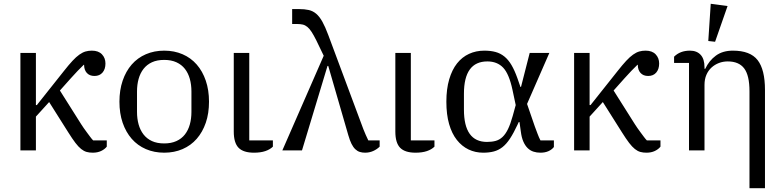

<svg xmlns="http://www.w3.org/2000/svg" viewBox="-20 -796 4150 1016"><path d="M88 -516H170V-240H175L318 -420Q344 -453 363.5 -474Q383 -495 400 -507Q417 -519 432.5 -523.5Q448 -528 466 -528Q501 -528 519.5 -508.5Q538 -489 538 -460Q538 -430 522.5 -412Q507 -394 480 -394Q454 -394 439.5 -410Q425 -426 425 -453H423Q409 -440 391 -421Q373 -402 355 -382L297 -317L410 -138Q415 -130 423 -118.5Q431 -107 440 -95Q449 -83 457.5 -71.5Q466 -60 473 -53H545V-20Q534 -6 515 3Q496 12 471 12Q453 12 438.5 8Q424 4 409.5 -7.5Q395 -19 379 -40Q363 -61 341 -96L240 -256L170 -179V0H88Z M849 -37Q886 -37 913.5 -49.5Q941 -62 958.5 -84.5Q976 -107 984.5 -137.5Q993 -168 993 -204V-312Q993 -348 984.5 -378.5Q976 -409 958.5 -431.5Q941 -454 913.5 -466.5Q886 -479 849 -479Q811 -479 784 -466.5Q757 -454 739.5 -431.5Q722 -409 713.5 -378.5Q705 -348 705 -312V-204Q705 -168 713.5 -137.5Q722 -107 739.5 -84.5Q757 -62 784 -49.5Q811 -37 849 -37ZM849 12Q796 12 752 -7Q708 -26 677 -61.5Q646 -97 629 -146.5Q612 -196 612 -258Q612 -319 629 -369Q646 -419 677 -454.5Q708 -490 752 -509Q796 -528 849 -528Q902 -528 946 -509Q990 -490 1021 -454.5Q1052 -419 1069 -369Q1086 -319 1086 -258Q1086 -196 1069 -146.5Q1052 -97 1021 -61.5Q990 -26 946 -7Q902 12 849 12Z M1299 -516V-53H1424V-20Q1409 -5 1384 3.5Q1359 12 1324 12Q1268 12 1242.5 -14Q1217 -40 1217 -100V-516Z M1693 -501 1654 -582Q1640 -610 1629 -627Q1618 -644 1606.5 -653.5Q1595 -663 1582 -666Q1569 -669 1552 -669H1526V-748H1562Q1592 -748 1614 -743Q1636 -738 1653.5 -723Q1671 -708 1686 -681Q1701 -654 1717 -611L1903 -112Q1908 -99 1915.5 -82Q1923 -65 1929 -53H1989V-20Q1975 -6 1955 3Q1935 12 1912 12Q1897 12 1884 8Q1871 4 1860 -6.5Q1849 -17 1840 -35Q1831 -53 1823 -81L1717 -447H1713L1578 0H1474Z M2154 -516V-53H2279V-20Q2264 -5 2239 3.5Q2214 12 2179 12Q2123 12 2097.5 -14Q2072 -40 2072 -100V-516Z M2911 -18Q2900 -4 2882 4Q2864 12 2840 12Q2820 12 2803 6.5Q2786 1 2772.5 -12Q2759 -25 2749.5 -46.5Q2740 -68 2736 -100L2729 -150H2725L2719 -137Q2698 -92 2679 -63Q2660 -34 2639 -17.5Q2618 -1 2593 5.5Q2568 12 2537 12Q2495 12 2459.5 -5Q2424 -22 2397.5 -55.5Q2371 -89 2356.5 -139.5Q2342 -190 2342 -258Q2342 -325 2357 -376Q2372 -427 2398.5 -460.5Q2425 -494 2462 -511Q2499 -528 2543 -528Q2576 -528 2602 -521Q2628 -514 2649 -497Q2670 -480 2686.5 -452Q2703 -424 2718 -382L2734 -336H2737L2783 -516H2887L2769 -246L2810 -127Q2818 -106 2825 -87Q2832 -68 2840 -53H2911ZM2692 -320Q2674 -405 2642.5 -438Q2611 -471 2559 -471Q2435 -471 2435 -300V-216Q2435 -45 2557 -45Q2583 -45 2603 -50.5Q2623 -56 2639 -71Q2655 -86 2668 -112.5Q2681 -139 2693 -182L2709 -240Z M3018 -516H3100V-240H3105L3248 -420Q3274 -453 3293.5 -474Q3313 -495 3330 -507Q3347 -519 3362.5 -523.5Q3378 -528 3396 -528Q3431 -528 3449.5 -508.5Q3468 -489 3468 -460Q3468 -430 3452.5 -412Q3437 -394 3410 -394Q3384 -394 3369.5 -410Q3355 -426 3355 -453H3353Q3339 -440 3321 -421Q3303 -402 3285 -382L3227 -317L3340 -138Q3345 -130 3353 -118.5Q3361 -107 3370 -95Q3379 -83 3387.5 -71.5Q3396 -60 3403 -53H3475V-20Q3464 -6 3445 3Q3426 12 3401 12Q3383 12 3368.5 8Q3354 4 3339.5 -7.5Q3325 -19 3309 -40Q3293 -61 3271 -96L3170 -256L3100 -179V0H3018Z M3626 -463H3547V-496Q3579 -528 3631 -528Q3667 -528 3687.5 -506Q3708 -484 3708 -440V-432H3712Q3732 -475 3768 -501.5Q3804 -528 3858 -528Q3950 -528 3989 -478Q4028 -428 4028 -320V200H3946V-313Q3946 -397 3918 -434Q3890 -471 3831 -471Q3806 -471 3784 -462.5Q3762 -454 3745 -438.5Q3728 -423 3718 -400Q3708 -377 3708 -347V0H3626ZM3728 -579 3741 -776 3830 -764 3764 -575Z"/></svg>

Font: IBM Plex Serif
Style: Regular
Weight: 400
Designer: Mike Abbink, Paul van der Laan, Pieter van Rosmalen
Foundry: Bold Monday
Version: Version 3.001